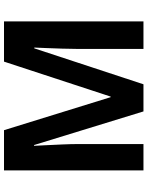

<svg xmlns="http://www.w3.org/2000/svg" viewBox="94 -848 754 983"><g transform="rotate(-90 471.5 -357.0)"><path d="M392 0 220 -560H216Q217 -540 219 -500Q221 -460 223 -414.5Q225 -369 225 -332V0H90V-714H296L465 -168H468L647 -714H853V0H712V-338Q712 -372 713.5 -416Q715 -460 716.5 -499.5Q718 -539 719 -559H715L531 0Z"/></g></svg>

Font: Noto Sans Sinhala
Style: Bold
Weight: 700
Designer: Jelle Bosma - Monotype Design Team
Foundry: Monotype Imaging Inc.
Version: Version 2.006; ttfautohint (v1.8.4.7-5d5b)